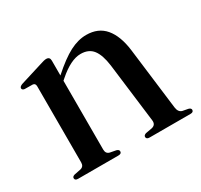

<svg xmlns="http://www.w3.org/2000/svg" viewBox="-106 -601 774 738"><g transform="rotate(-30 281.5 -232.0)"><path d="M186.5 -444V-378Q238.5 -424.5 276.2 -444Q314 -463.5 349.5 -463.5Q403 -463.5 432.8 -428Q462.5 -392.5 471 -327L505 -52Q508 -29.5 524.5 -25.5L548.5 -21Q559.5 -18 559.5 -10.5Q559.5 0 545.5 0H364.5Q350 0 350 -10.5Q350 -18 360.5 -21.5L388.5 -26.5Q408.5 -31 406 -52L373.5 -314.5Q367 -363.5 348.8 -387.2Q330.5 -411 294.5 -411Q251 -411 194.5 -361.5L186.5 -354.5V-49Q186.5 -30.5 202.5 -26.5L229 -21.5Q240 -18.5 240 -10.5Q240 0 225.5 0H46.5Q33 0 33 -10.5Q33 -18 44 -21L72 -26.5Q88.5 -30.5 88.5 -48.5V-386.5Q88.5 -400 77 -401L41 -401.5Q30.5 -403 30.5 -411Q30.5 -418 43 -423L143 -454Q162 -460.5 170.5 -460.5Q186.5 -460.5 186.5 -444Z"/></g></svg>

Font: Fraunces 72pt S000
Style: Regular
Weight: 400
Version: Version 1.000; ttfautohint (v1.8.3)